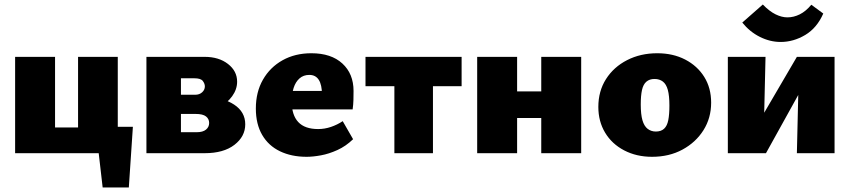

<svg xmlns="http://www.w3.org/2000/svg" viewBox="-20 -679 3766 851"><path d="M326 0V-427H502V0ZM141 0V-114H415V0ZM47 0V-427H224V0ZM416 0V-117H569L496 0ZM435 152 404 -117H569L551 152Z M629 0V-427H887Q950 -427 990.5 -395.5Q1031 -364 1031 -317Q1031 -283 1009 -252.5Q987 -222 951 -203.5Q915 -185 871 -185L890 -248Q968 -248 1017.5 -215.5Q1067 -183 1067 -128Q1067 -74 1019 -37Q971 0 887 0ZM782 -93H852Q879 -93 893 -104.5Q907 -116 907 -134Q907 -152 893 -163Q879 -174 847 -174H739V-259H845Q864 -259 876 -270Q888 -281 888 -296Q888 -308 879 -320Q870 -332 842 -332H782Z M1339 16Q1272 16 1221 -8.5Q1170 -33 1142 -81Q1114 -129 1114 -198Q1114 -271 1145.5 -326Q1177 -381 1232.5 -412Q1288 -443 1360 -443Q1448 -443 1497.5 -397.5Q1547 -352 1547 -276Q1547 -256 1546.5 -236Q1546 -216 1543 -194H1407V-260Q1407 -303 1393 -325Q1379 -347 1351 -347Q1325 -347 1307.5 -331.5Q1290 -316 1281.5 -289.5Q1273 -263 1273 -229Q1273 -169 1302 -138Q1331 -107 1390 -107Q1419 -107 1447 -116.5Q1475 -126 1499 -142L1545 -62Q1513 -31 1475.5 -14Q1438 3 1402.5 9.5Q1367 16 1339 16ZM1194 -194 1214 -276H1538V-194Z M1728 0V-427H1899V0ZM1600 -297V-427H2026V-297Z M2379 0V-427H2556V0ZM2095 0V-427H2272V0ZM2183 -156V-274H2463V-156Z M2870 16Q2801 16 2746.5 -12.5Q2692 -41 2662 -91Q2632 -141 2632 -205Q2632 -275 2666 -328.5Q2700 -382 2759.5 -412.5Q2819 -443 2893 -443Q2963 -443 3017 -415Q3071 -387 3101.5 -338Q3132 -289 3132 -224Q3132 -156 3098 -102Q3064 -48 3005 -16Q2946 16 2870 16ZM2887 -96Q2910 -96 2923.5 -108.5Q2937 -121 2942 -146.5Q2947 -172 2947 -211Q2947 -255 2940 -280.5Q2933 -306 2918 -317.5Q2903 -329 2881 -329Q2859 -329 2845 -317Q2831 -305 2825.5 -280Q2820 -255 2820 -216Q2820 -172 2827.5 -146Q2835 -120 2850.5 -108Q2866 -96 2887 -96Z M3512 0 3522 -427H3679V0ZM3206 0V-427H3373L3363 0ZM3312 0V-85L3512 -427H3564V-341L3375 0ZM3440 -493Q3393 -493 3348 -515.5Q3303 -538 3270 -579L3361 -659Q3390 -629 3417.5 -615.5Q3445 -602 3470 -602Q3498 -602 3525 -615.5Q3552 -629 3576 -658L3629 -619Q3601 -555 3549 -524Q3497 -493 3440 -493Z"/></svg>

Font: Ysabeau Office Black
Style: Regular
Weight: 900
Designer: Christian Thalmann (Catharsis Fonts)
Version: Version 2.001;gftools[0.9.30]; featfreeze: tnum,lnum,ss02